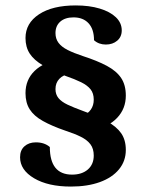

<svg xmlns="http://www.w3.org/2000/svg" viewBox="-20 -675 535 707"><path d="M240.8 12Q157.3 12 105.6 -18.5Q53.9 -49.1 53.9 -95.9Q53.9 -122.1 70.2 -136.4Q86.4 -150.8 112.1 -150.8Q143.7 -150.8 163.5 -133.6Q163.5 -32 245.4 -32Q281.7 -32 303.5 -50.9Q325.2 -69.9 325.2 -102.2Q325.2 -127.4 313.1 -143.6Q301 -159.7 277.7 -171.3Q254.5 -182.9 220.5 -193.9Q170.6 -211.1 137.9 -229.5Q105.1 -247.8 89.5 -272.2Q73.9 -296.6 73.9 -332Q73.9 -381.4 107.4 -413.9Q140.9 -446.5 202.9 -456.5L237.4 -403.6Q212.9 -399.6 198.6 -384.8Q184.3 -369.9 184.3 -346.9Q184.3 -327.3 195.3 -313.8Q206.3 -300.3 228.6 -289.7Q251 -279.1 285.2 -266.6Q339.6 -247 374.5 -227.9Q409.3 -208.7 426.3 -184.2Q443.3 -159.6 443.3 -122.9Q443.3 -82 418.2 -51.5Q393.2 -21 347.8 -4.5Q302.3 12 240.8 12ZM321 -194.1 282.8 -246.9Q325.2 -265.9 325.2 -308Q325.2 -331.3 313.6 -346Q301.9 -360.7 278.9 -372.1Q255.9 -383.5 220.1 -395.9Q170.2 -415.5 137.7 -434.6Q105.1 -453.7 89.5 -477.6Q73.9 -501.6 73.9 -535Q73.9 -589.5 123.6 -622.3Q173.2 -655 258.8 -655Q309 -655 347.1 -643.5Q385.1 -632.1 406.7 -611.5Q428.3 -590.8 428.3 -563.1Q428.3 -539.2 411.5 -525.1Q394.8 -511 369.7 -511Q343.7 -511 326.2 -526.9Q326.2 -567.5 306.1 -589.3Q286.1 -611 250.6 -611Q219.8 -611 202 -595.4Q184.3 -579.8 184.3 -553.2Q184.3 -532.3 195.5 -517.3Q206.7 -502.3 229.1 -491Q251.5 -479.7 284.7 -468.7Q338.2 -451.4 373.5 -432.5Q408.9 -413.6 426.1 -387.8Q443.3 -362.1 443.3 -323Q443.3 -274.7 411.3 -241Q379.4 -207.3 321 -194.1Z"/></svg>

Font: Petrona
Style: Regular
Weight: 400
Designer: Ringo R. Seeber
Foundry: Ringo R. Seeber
Version: Version 2.001; ttfautohint (v1.8.3)